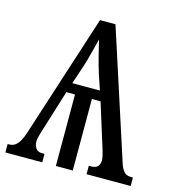

<svg xmlns="http://www.w3.org/2000/svg" viewBox="-106 -807 835 900"><g transform="rotate(15 311.0 -357.0)"><path d="M1 0V-41H10Q25 -41 37 -49.5Q49 -58 59 -75.5Q69 -93 77 -119L269 -714H344L547 -88Q555 -65 566.5 -53Q578 -41 601 -41H609V0H395V-41H410Q431 -42 439.5 -53.5Q448 -65 448 -80Q448 -88 445.5 -100.5Q443 -113 439 -126L370 -347H328V0H246V-347H204L137 -131Q135 -123 132.5 -114.5Q130 -106 129 -99.5Q128 -93 128 -87Q128 -69 137 -55.5Q146 -42 166 -41H180V0ZM220 -395H354L331 -463Q317 -506 307 -547Q297 -588 288 -625Q282 -602 275.5 -576Q269 -550 261 -521.5Q253 -493 242 -461Z"/></g></svg>

Font: Noto Serif Condensed
Style: Regular
Weight: 400
Width: 3
Designer: Monotype Design Team
Foundry: Monotype Imaging Inc.
Version: Version 2.015